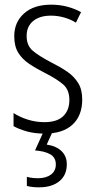

<svg xmlns="http://www.w3.org/2000/svg" viewBox="-20 -562 408 822"><path d="M332 -136Q332 -67 290.5 -28.5Q249 10 171 10Q128 10 94.5 0.5Q61 -9 38 -22V-78Q64 -61 98.5 -50Q133 -39 170 -39Q224 -39 250.5 -64.5Q277 -90 277 -134Q277 -177 251 -200Q225 -223 172 -250Q134 -269 104.5 -289Q75 -309 58 -336.5Q41 -364 41 -407Q41 -467 83 -504.5Q125 -542 199 -542Q235 -542 267.5 -533.5Q300 -525 327 -510L305 -465Q283 -479 255 -487Q227 -495 198 -495Q150 -495 122 -472Q94 -449 94 -408Q94 -367 120.5 -344.5Q147 -322 201 -294Q239 -275 268 -255Q297 -235 314.5 -207Q332 -179 332 -136ZM266 141Q266 188 234 214Q202 240 147 240Q116 240 95 234V195Q116 201 143 201Q177 201 198 185.5Q219 170 219 142Q219 112 195 98.5Q171 85 130 82L167 0H206L180 57Q221 63 243.5 85Q266 107 266 141Z"/></svg>

Font: Noto Sans Condensed Light
Style: Regular
Weight: 300
Width: 3
Designer: Monotype Design Team
Foundry: Monotype Imaging Inc.
Version: Version 2.013; ttfautohint (v1.8.4.7-5d5b)